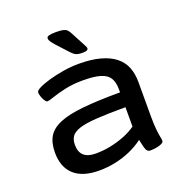

<svg xmlns="http://www.w3.org/2000/svg" viewBox="-130 -835 924 960"><g transform="rotate(-20 332.5 -355.5)"><path d="M237 7Q150 7 104.5 -34Q59 -75 59 -153Q59 -204 78.5 -237Q98 -270 144.5 -289.5Q191 -309 270.5 -317Q350 -325 468 -325V-341Q468 -380 453.5 -402.5Q439 -425 405.5 -435Q372 -445 313 -445Q260 -445 217.5 -435.5Q175 -426 148 -416.5Q121 -407 113 -407Q107 -407 102 -413.5Q97 -420 92.5 -429.5Q88 -439 85.5 -448.5Q83 -458 83 -464Q83 -474 105 -485Q127 -496 162 -506Q197 -516 239 -523Q281 -530 321 -530Q388 -530 436 -517Q484 -504 514.5 -479.5Q545 -455 558.5 -420.5Q572 -386 572 -343V-158Q572 -116 575 -88.5Q578 -61 581 -46.5Q584 -32 584 -26Q584 -18 575 -13Q566 -8 553.5 -5Q541 -2 529.5 -1Q518 0 512 0Q501 0 495 -7Q489 -14 485 -29.5Q481 -45 476 -69Q444 -45 405.5 -28Q367 -11 324.5 -2Q282 7 237 7ZM250 -79Q289 -79 327 -86.5Q365 -94 401.5 -108Q438 -122 468 -143V-246Q373 -246 313 -242Q253 -238 221.5 -227.5Q190 -217 178 -199.5Q166 -182 166 -155Q166 -117 187 -98Q208 -79 250 -79ZM362 -575Q349 -575 338.5 -576.5Q328 -578 319 -584Q310 -590 300 -601L245 -661Q232 -676 226 -685Q220 -694 220 -702Q220 -711 232.5 -714.5Q245 -718 269 -718Q293 -718 306.5 -715Q320 -712 326.5 -706Q333 -700 338 -691L378 -616Q383 -606 386.5 -599.5Q390 -593 390 -588Q390 -582 383.5 -578.5Q377 -575 362 -575Z"/></g></svg>

Font: Asap Expanded Medium
Style: Regular
Weight: 500
Width: 7
Designer: Pablo Cosgaya
Foundry: Omnibus-Type
Version: Version 3.001